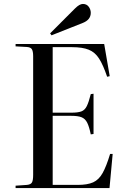

<svg xmlns="http://www.w3.org/2000/svg" viewBox="-20 -953 641 973"><path d="M59 0V-12L117 -16Q136 -18 142 -28.5Q148 -39 148 -67V-668Q148 -693 141.5 -703.5Q135 -714 115 -715L59 -718V-730H508L536 -567L523 -564Q503 -623 482.5 -655.5Q462 -688 430 -701Q398 -714 345 -714H247V-382H342Q375 -382 392.5 -388.5Q410 -395 420 -415.5Q430 -436 440 -476L454 -478V-274L440 -272Q432 -311 422 -331Q412 -351 394 -358.5Q376 -366 342 -366H247V-16H374Q423 -16 452 -29Q481 -42 500 -76Q519 -110 538 -173H551L535 0ZM241 -774 234 -784 360 -910Q383 -933 400 -933Q419 -933 429.5 -919Q440 -905 440 -888Q440 -853 400 -837Z"/></svg>

Font: Display Regular
Style: Regular
Weight: 400
Designer: Latin by Veronika Burian and Jose Scaglione. Greek by Irene Vlachou. Cyrillic by Vera Evstafieva.
Foundry: TypeTogether
Version: Version 3.002